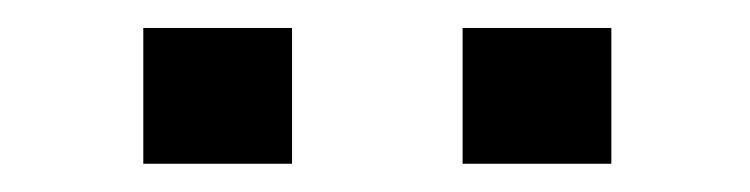

<svg xmlns="http://www.w3.org/2000/svg" viewBox="-20 -731 539 138"><path d="M419.4 -613.3H312.5V-710.9H419.4ZM189.9 -613.3H83V-710.9H189.9Z"/></svg>

Font: GeogebraSans
Style: Regular
Weight: 400
Designer: Google
Version: Version 1.100140; 2013